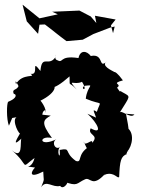

<svg xmlns="http://www.w3.org/2000/svg" viewBox="-20 -771 605 817"><path d="M32 -269 61 -274C24 -277 54 -208 65 -203C65 -201 21 -135 71 -181C64 -167 80 -89 30 -132C110 -63 62 -50 127 -99C114 -43 68 -69 129 -58C111 -40 101 -9 164 -41C165 3 172 -17 155 26C176 -8 204 29 236 20C252 44 289 -17 251 1C312 25 305 8 342 -8C365 -19 372 30 428 -32C435 -54 417 -13 429 -29C468 -40 479 -9 487 -18C490 -87 494 -106 521 -116C476 -130 532 -81 522 -157C491 -105 540 -134 522 -127C542 -148 556 -209 517 -230C531 -185 531 -216 516 -287L552 -284C535 -263 496 -307 489 -291C535 -366 538 -358 502 -378C478 -394 502 -365 478 -398C503 -415 448 -414 503 -429C457 -492 462 -449 466 -465C456 -471 407 -492 435 -510C394 -472 429 -555 353 -529C332 -538 378 -492 367 -532C348 -557 321 -558 314 -524C227 -537 254 -498 221 -516C209 -521 217 -556 214 -525C185 -487 158 -540 152 -469C108 -526 150 -449 110 -457C137 -438 75 -462 48 -413C39 -447 66 -392 58 -404C51 -384 25 -396 42 -365C30 -382 74 -362 15 -338C8 -332 7 -263 18 -236ZM392 -269 352 -287C396 -247 420 -195 366 -225C350 -195 405 -199 372 -163C377 -187 339 -142 336 -169C348 -139 367 -108 359 -147C305 -114 332 -77 303 -86C249 -125 286 -143 234 -133C239 -78 216 -134 238 -147C214 -127 196 -170 223 -180C146 -141 141 -196 201 -184C152 -250 164 -261 196 -279L160 -283C162 -308 186 -307 170 -288C187 -301 145 -355 151 -342C223 -377 235 -422 170 -417C183 -395 198 -377 276 -446C278 -394 269 -431 306 -390C264 -440 295 -406 329 -423C359 -374 316 -395 341 -406C387 -411 351 -408 345 -351C420 -319 410 -350 392 -295C366 -313 385 -290 393 -256ZM461 -630 452 -663 472 -688 384 -704 390 -673 366 -701 318 -726 202 -721 226 -710 148 -693 76 -751 94 -680 142 -627 148 -666 171 -667C202 -644 231 -619 263 -596L332 -602L377 -626L450 -654L468 -658Z"/></svg>

Font: Asimov Aggro
Style: Medium
Weight: 500
Designer: Google
Version: Version 2.000980; 2014